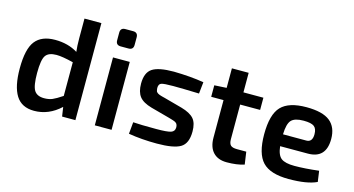

<svg xmlns="http://www.w3.org/2000/svg" viewBox="-78 -1015 2468 1338"><g transform="rotate(15 1156.5 -345.5)"><path d="M515 -700V0H419L409 -67Q324 12 219 12Q129 12 88 -53.5Q47 -119 47 -248Q47 -389 92.5 -446.5Q138 -504 235 -504Q329 -504 398 -461Q393 -501 393 -559V-700ZM393 -142V-385Q313 -405 271 -405Q214 -405 193 -374.5Q172 -344 172 -249Q172 -156 192.5 -123.5Q213 -91 264 -91Q298 -91 323 -101.5Q348 -112 393 -142Z M687 -703H743Q778 -703 778 -668V-613Q778 -578 743 -578H687Q652 -578 652 -613V-668Q652 -703 687 -703ZM776 0H655V-490H776Z M1135 -186 1006 -221Q942 -239 916.5 -272Q891 -305 891 -365Q891 -444 936 -474Q981 -504 1091 -504Q1211 -502 1308 -486L1299 -402Q1175 -406 1112 -406Q1046 -406 1027 -399.5Q1008 -393 1008 -364Q1008 -357 1009.5 -351Q1011 -345 1012 -341Q1013 -337 1017.5 -333.5Q1022 -330 1024 -328Q1026 -326 1034 -323Q1042 -320 1045 -319Q1048 -318 1059 -315Q1070 -312 1075 -311L1207 -275Q1270 -257 1297 -226.5Q1324 -196 1324 -134Q1324 -48 1275 -18.5Q1226 11 1105 11Q995 11 900 -5L908 -90Q960 -86 1075 -86Q1154 -86 1180.5 -95Q1207 -104 1207 -133Q1207 -139 1206 -144Q1205 -149 1203 -153Q1201 -157 1199 -160Q1197 -163 1192 -166Q1187 -169 1184 -170.5Q1181 -172 1173.5 -174.5Q1166 -177 1162.5 -178Q1159 -179 1149 -182Q1139 -185 1135 -186Z M1596 -402V-153Q1596 -121 1609 -108.5Q1622 -96 1655 -96H1722L1735 -6Q1682 11 1609 11Q1545 11 1510.5 -26Q1476 -63 1476 -132V-402H1387V-485L1475 -490V-631H1596V-490H1740V-402Z M2140 -194H1940Q1947 -130 1976 -108.5Q2005 -87 2071 -87Q2146 -87 2247 -99L2258 -21Q2189 12 2056 12Q1923 12 1867 -47Q1811 -106 1811 -246Q1811 -389 1866 -446.5Q1921 -504 2048 -504Q2165 -504 2218 -461.5Q2271 -419 2271 -334Q2271 -194 2140 -194ZM1938 -279H2106Q2150 -279 2150 -336Q2150 -376 2129 -392Q2108 -408 2053 -408Q1989 -408 1964.5 -381.5Q1940 -355 1938 -279Z"/></g></svg>

Font: Exo 2.0 Semi Bold
Style: Regular
Weight: 600
Designer: Natanael Gama
Version: Version 1.001;PS 001.001;hotconv 1.0.70;makeotf.lib2.5.58329